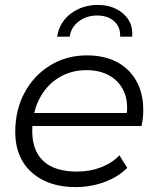

<svg xmlns="http://www.w3.org/2000/svg" viewBox="-20 -755 644 780"><path d="M287 5Q212 5 156.5 -22.5Q101 -50 71.5 -100Q42 -150 42 -219Q42 -309 80 -379Q118 -449 184 -489.5Q250 -530 333 -530Q403 -530 454 -503.5Q505 -477 533.5 -427Q562 -377 562 -307Q562 -291 560 -274.5Q558 -258 555 -243H94L103 -296H522L493 -276Q503 -339 484 -382Q465 -425 425.5 -447.5Q386 -470 331 -470Q267 -470 217 -438.5Q167 -407 139 -351.5Q111 -296 111 -222Q111 -143 156.5 -100.5Q202 -58 293 -58Q346 -58 391 -75.5Q436 -93 465 -124L497 -73Q460 -36 404.5 -15.5Q349 5 287 5ZM212 -606Q222 -666 268.5 -700.5Q315 -735 378 -735Q419 -735 451.5 -719Q484 -703 502 -674.5Q520 -646 517 -606H468Q470 -645 444 -668.5Q418 -692 374 -692Q332 -692 300.5 -668.5Q269 -645 263 -606Z"/></svg>

Font: MOST Montserrat
Style: Italic
Weight: 400
Italic angle: -11.3°
Designer: Julieta Ulanovsky
Foundry: Julieta Ulanovsky
Version: Version 8.000;March 11, 2024;FontCreator 15.0.0.2926 64-bit